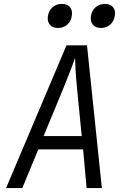

<svg xmlns="http://www.w3.org/2000/svg" viewBox="-20 -962 640 982"><path d="M11 0 320 -730H425L501 0H423L405 -198H176L94 0ZM203 -266H398L374 -510Q368 -571 366 -612Q364 -653 364 -666Q360 -653 344.5 -612Q329 -571 304 -510ZM497 -819Q469 -819 455 -835.5Q441 -852 445 -880Q450 -909 469.5 -925.5Q489 -942 517 -942Q544 -942 558 -925.5Q572 -909 567 -880Q562 -852 543 -835.5Q524 -819 497 -819ZM277 -819Q249 -819 235 -835.5Q221 -852 225 -880Q230 -909 249.5 -925.5Q269 -942 297 -942Q324 -942 338 -925.5Q352 -909 347 -880Q343 -852 323.5 -835.5Q304 -819 277 -819Z"/></svg>

Font: JetBrains Mono NL Light
Style: Italic
Weight: 300
Italic angle: -9°
Designer: Philipp Nurullin, Konstantin Bulenkov
Foundry: JetBrains
Version: Version 2.304; ttfautohint (v1.8.4.7-5d5b)